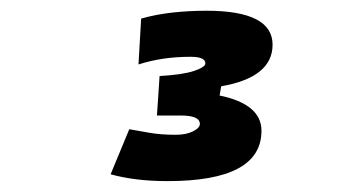

<svg xmlns="http://www.w3.org/2000/svg" viewBox="-20 -723 626 356"><path d="M291 -387.2Q258.8 -387.2 232.2 -390.6Q205.6 -394 185.1 -399.9L219.7 -483.4Q235.8 -480.5 257.1 -476.8Q278.3 -473.1 305.7 -473.1Q325.2 -473.1 337.9 -479.5Q350.6 -485.8 350.6 -493.2Q350.6 -508.8 315.4 -508.8H271L275.9 -582Q319.3 -584.5 340.1 -591.6Q360.8 -598.6 360.8 -605.5Q360.8 -617.7 333 -617.7Q280.8 -617.7 236.8 -603.5L241.7 -688.5Q269 -696.3 299.6 -699.7Q330.1 -703.1 362.8 -703.1Q485.4 -703.1 485.4 -640.1Q485.4 -579.6 390.1 -563L387.2 -545.9Q464.8 -529.8 464.8 -480.5Q464.8 -387.2 291 -387.2Z"/></svg>

Font: CaskaydiaCove NF
Style: Bold Italic
Weight: 700
Italic angle: -10°
Designer: Aaron Bell
Foundry: Saja Typeworks
Version: Version 2111.001; VTT 6.35;Nerd Fonts 3.2.1